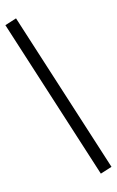

<svg xmlns="http://www.w3.org/2000/svg" viewBox="-166 -801 642 1053"><g transform="rotate(-15 154.5 -274.5)"><path d="M269 197 -26 -725 40 -746 335 176Z"/></g></svg>

Font: Piazzolla 24pt
Style: Bold
Weight: 700
Designer: Juan Pablo del Peral
Foundry: Huerta Tipografica
Version: Version 2.005